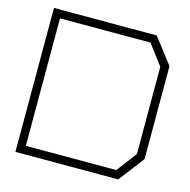

<svg xmlns="http://www.w3.org/2000/svg" viewBox="-103 -801 892 902"><g transform="rotate(15 342.5 -350.0)"><path d="M550 0H50V-700H550L645 -576V-124ZM604 -562 530 -660H90V-40H530L604 -138Z"/></g></svg>

Font: Turret Road Light
Style: Regular
Weight: 300
Designer: Noponies
Foundry: Noponies
Version: Version 1.001; ttfautohint (v1.8)